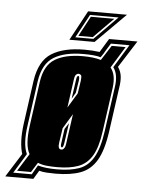

<svg xmlns="http://www.w3.org/2000/svg" viewBox="-86 -702 591 783"><g transform="rotate(5 209.5 -310.0)"><path d="M-35 40 26 -57Q19 -79 17.5 -109Q16 -139 21 -178L46 -358Q58 -441 108 -472Q158 -503 242 -503Q260 -503 275 -502Q290 -501 304 -499L338 -555H454L384 -445Q396 -428 398.5 -407.5Q401 -387 396 -358L371 -179Q360 -101 335.5 -60Q311 -19 270 -4Q229 11 169 11Q151 11 133 10Q115 9 101 5L80 40ZM-4 22H72L94 -16Q111 -11 130.5 -9Q150 -7 172 -7Q226 -7 262.5 -20Q299 -33 321 -70.5Q343 -108 353 -179L378 -358Q387 -414 365 -442L423 -537H347L329 -508Q325 -500 320 -492.5Q315 -485 310 -478Q297 -482 279 -483.5Q261 -485 239 -485Q163 -485 118.5 -458Q74 -431 63 -358L38 -178Q26 -99 45 -58ZM11 13 56 -59Q35 -94 47 -178L72 -358Q82 -425 124 -450.5Q166 -476 238 -476Q282 -476 312 -467L351 -528H408L354 -440Q377 -412 370 -358L345 -179Q336 -112 315 -77Q294 -42 259 -29Q224 -16 173 -16Q149 -16 129 -18Q109 -20 93 -27L68 13ZM193 -262 230 -323 238 -376Q240 -393 237 -398Q232 -403 227 -403Q221 -403 216 -398Q211 -393 209 -376ZM207 -299 218 -376Q220 -394 226 -394Q232 -394 230 -376L222 -325ZM183 -89Q190 -89 194 -95Q199 -100 201 -116L218 -237L181 -176L172 -116Q168 -89 183 -89ZM185 -98Q178 -98 181 -116L189 -174L205 -199L193 -116Q190 -98 185 -98ZM243 -660H402L280 -538H177ZM200 -550H274L369 -646H252ZM212 -557 256 -639H352L271 -557Z"/></g></svg>

Font: Alumni Sans Collegiate One SC
Style: Italic
Weight: 400
Italic angle: -8°
Designer: Robert E. Leuschke
Foundry: Robert E. Leuschke
Version: Version 1.100